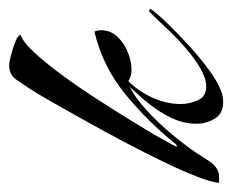

<svg xmlns="http://www.w3.org/2000/svg" viewBox="-71 -434 507 419"><g transform="rotate(-90 182.5 -224.5)"><path d="M169 9Q144 9 133 -9.5Q122 -28 122 -50Q122 -77 134.5 -103.5Q147 -130 166 -153.5Q185 -177 203 -195Q180 -184 152 -158.5Q124 -133 99.5 -103.5Q75 -74 60 -52Q52 -39 40 -21Q28 -3 11 0H-7Q-6 -15 6 -46.5Q18 -78 38 -119.5Q58 -161 81.5 -205.5Q105 -250 128.5 -292Q152 -334 170.5 -366.5Q189 -399 199 -414Q209 -429 219 -443.5Q229 -458 250 -458Q256 -458 271.5 -454Q287 -450 301 -444.5Q315 -439 316 -433Q299 -427 275 -400.5Q251 -374 224.5 -337.5Q198 -301 173 -262Q148 -223 128 -190.5Q108 -158 98 -141Q97 -139 90.5 -127.5Q84 -116 78 -105Q72 -94 72 -93Q72 -92 73 -92Q75 -92 78 -95Q126 -155 186.5 -204.5Q247 -254 323 -272Q326 -265 326 -257Q326 -237 312 -222Q298 -207 278 -199Q258 -191 240 -191Q225 -191 215 -198Q193 -176 179 -145.5Q165 -115 165 -83Q165 -65 173 -46.5Q181 -28 203 -28Q221 -28 242.5 -40.5Q264 -53 285.5 -71.5Q307 -90 325 -109Q343 -128 355 -140.5Q367 -153 368 -153Q372 -153 372 -149Q372 -149 372 -148.5Q372 -148 371 -147Q360 -132 338 -109.5Q316 -87 290 -63.5Q264 -40 239.5 -22Q215 -4 197 3Q184 9 169 9Z"/></g></svg>

Font: Caramel
Style: Regular
Weight: 400
Designer: Robert E. Leuschke
Foundry: Robert E. Leuschke
Version: Version 1.010